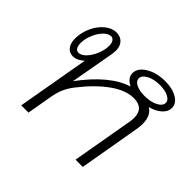

<svg xmlns="http://www.w3.org/2000/svg" viewBox="-134 -741 915 915"><g transform="rotate(45 323.5 -283.5)"><path d="M539 -424Q575 -402 575 -347Q575 -330 572 -312L518 0H469L523 -308Q526 -325 526 -338Q526 -404 458 -404Q404 -404 343 -360Q282 -316 223 -240Q203 -214 191.5 -188.5Q180 -163 173 -121L152 0H103L167 -365Q155 -353 140 -346Q125 -339 112 -339Q87 -339 73 -357.5Q59 -376 59 -406Q59 -446 76 -483.5Q93 -521 121 -544Q149 -567 179 -567Q206 -567 222 -550Q238 -533 238 -503Q238 -496 236 -480L196 -256Q302 -399 408 -432Q369 -452 369 -483Q369 -518 409.5 -542.5Q450 -567 508 -567Q556 -567 588 -548Q620 -529 620 -499Q620 -474 598 -454Q576 -434 539 -424ZM199 -498Q199 -515 192 -525.5Q185 -536 174 -536Q155 -536 136.5 -517Q118 -498 105.5 -468.5Q93 -439 93 -410Q93 -392 99.5 -381Q106 -370 118 -370Q137 -370 155.5 -389.5Q174 -409 186.5 -439Q199 -469 199 -498ZM582 -496Q582 -513 559.5 -524.5Q537 -536 502 -536Q462 -536 435 -521.5Q408 -507 408 -487Q408 -469 430 -458Q452 -447 487 -447Q527 -447 554.5 -461Q582 -475 582 -496Z"/></g></svg>

Font: KoHo Light
Style: Italic
Weight: 300
Italic angle: -10°
Version: Version 1.000; ttfautohint (v1.6)